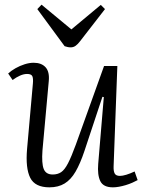

<svg xmlns="http://www.w3.org/2000/svg" viewBox="-20 -789 622 823"><path d="M15 -474Q28 -486 46.5 -496.5Q65 -507 85.5 -513.5Q106 -520 124 -520Q158 -520 175.5 -500.5Q193 -481 189 -441L162 -144Q158 -88 167.5 -64.5Q177 -41 206 -41Q227 -41 242 -51Q257 -61 271.5 -89Q286 -117 305 -169L426 -506H483L467 -77Q466 -56 471.5 -45.5Q477 -35 494 -35Q505 -35 521.5 -40Q538 -45 557 -54L570 -17Q561 -12 547.5 -6Q534 0 519 4.5Q504 9 490 11.5Q476 14 464 14Q423 14 410 -12.5Q397 -39 401 -87L425 -373L419 -374L342 -142Q324 -88 304 -53.5Q284 -19 257 -2.5Q230 14 192 14Q130 14 109.5 -27Q89 -68 96 -150L121 -431Q123 -453 118.5 -462.5Q114 -472 96 -472Q82 -472 66 -465Q50 -458 34 -446ZM140 -750 158 -769 286 -663 412 -768 430 -750 323 -612Q314 -600 304.5 -593Q295 -586 283 -586Q276 -586 269.5 -587.5Q263 -589 257 -591Z"/></svg>

Font: Literata 24pt Light
Style: Italic
Weight: 300
Italic angle: -2°
Designer: Latin by Veronika Burian and Jose Scaglione. Greek by Irene Vlachou. Cyrillic by Vera Evstafieva
Foundry: TypeTogether
Version: Version 3.103;gftools[0.9.29]